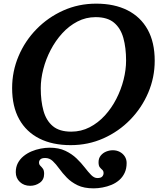

<svg xmlns="http://www.w3.org/2000/svg" viewBox="-20 -783 910 1053"><path d="M203.5 -299Q203.5 -349.5 217.5 -404Q231.5 -458.5 258 -509.2Q284.5 -560 321.5 -600.5Q358.5 -641 404.8 -665Q451 -689 504.5 -689Q569 -689 605.2 -658.8Q641.5 -628.5 656.5 -574.8Q671.5 -521 671.5 -451Q671.5 -400.5 657.8 -346Q644 -291.5 618 -240.8Q592 -190 555 -149.5Q518 -109 471.5 -85Q425 -61 370.5 -61Q306 -61 269.8 -91.2Q233.5 -121.5 218.5 -175.2Q203.5 -229 203.5 -299ZM66.5 161Q66.5 194 89 215Q111.5 236 145.5 236Q175 236 198.5 219.2Q222 202.5 222 170.5Q222 151 215 141.8Q208 132.5 201 125.8Q194 119 194 108.5Q194 98 201.8 90.8Q209.5 83.5 228 83.5Q251.5 83.5 269.2 100.2Q287 117 304.8 141.8Q322.5 166.5 346.5 191.2Q370.5 216 405.5 233Q440.5 250 493.5 250Q517 250 542.5 245.2Q568 240.5 591.5 230.8Q615 221 633.8 204.8Q652.5 188.5 663.5 165.2Q674.5 142 674.5 111Q674.5 91 664.5 75.2Q654.5 59.5 637.2 50.2Q620 41 598.5 41Q580.5 41 562.5 48.2Q544.5 55.5 532.5 70.2Q520.5 85 520.5 106.5Q520.5 126 527.2 134.2Q534 142.5 541 148.5Q548 154.5 548 166.5Q548 176.5 540.8 185Q533.5 193.5 514 193.5Q496.5 193.5 480 176.8Q463.5 160 444.5 135.2Q425.5 110.5 399.8 85.8Q374 61 338.2 44Q302.5 27 252.5 27Q229 27 203 32Q177 37 152.8 47.2Q128.5 57.5 109 73.5Q89.5 89.5 78 111.2Q66.5 133 66.5 161ZM46.5 -300Q46.5 -199 85.2 -129.2Q124 -59.5 196 -23.2Q268 13 367.5 13Q464 13 547.8 -24.5Q631.5 -62 694.5 -126.8Q757.5 -191.5 793 -274.8Q828.5 -358 828.5 -450Q828.5 -551 789.8 -620.8Q751 -690.5 679 -726.8Q607 -763 507.5 -763Q411 -763 327.2 -725.5Q243.5 -688 180.2 -623.2Q117 -558.5 81.8 -475.2Q46.5 -392 46.5 -300Z"/></svg>

Font: Besley SemiBold
Style: Italic
Weight: 600
Italic angle: -13°
Designer: Owen Earl
Foundry: indestructible type*
Version: Version 2.001